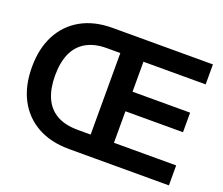

<svg xmlns="http://www.w3.org/2000/svg" viewBox="-119 -906 1260 1085"><g transform="rotate(20 510.5 -364.0)"><path d="M389.2 0Q277.8 0 198 -44.4Q118.2 -88.9 75.4 -170.4Q32.7 -252 32.7 -364.3Q32.7 -476.1 75.4 -557.6Q118.2 -639.2 197.3 -683.3Q276.4 -727.5 385.3 -727.5H552.7V-608.9H394Q319.8 -608.9 270.3 -580.3Q220.7 -551.8 196.3 -497.3Q171.9 -442.9 171.9 -364.3Q171.9 -285.6 196.3 -230.7Q220.7 -175.8 270.8 -147.2Q320.8 -118.7 397 -118.7H549.3V0ZM475.1 0V-727.5H988.8V-607.4H614.7V-427.2H960.9V-309.6H614.7V-120.1H988.8V0Z"/></g></svg>

Font: Inter Cardless Display
Style: Bold
Weight: 700
Designer: Rasmus Andersson
Foundry: rsms
Version: Version 4.001;git-9221beed3